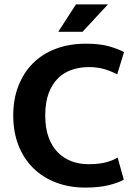

<svg xmlns="http://www.w3.org/2000/svg" viewBox="-20 -839 610 870"><path d="M380 -95Q426 -95 458 -103Q490 -111 513 -125L541 -25Q517 -11 473 0Q429 11 366 11Q295 11 235 -11.5Q175 -34 131.5 -76.5Q88 -119 64 -179.5Q40 -240 40 -316Q40 -390 63.5 -450Q87 -510 129.5 -552.5Q172 -595 233 -618Q294 -641 369 -641Q433 -641 474.5 -629Q516 -617 542 -603L511 -502Q485 -516 453.5 -525.5Q422 -535 383 -535Q342 -535 306 -523Q270 -511 243 -484.5Q216 -458 200.5 -416.5Q185 -375 185 -316Q185 -259 200 -217.5Q215 -176 241.5 -149Q268 -122 303.5 -108.5Q339 -95 380 -95ZM354 -695H244L324 -819H469Z"/></svg>

Font: Mukta
Style: Bold
Weight: 700
Designer: Girish Dalvi and Yashodeep Gholap
Foundry: Ek Type
Version: Version 2.538;PS 1.002;hotconv 16.6.51;makeotf.lib2.5.65220;